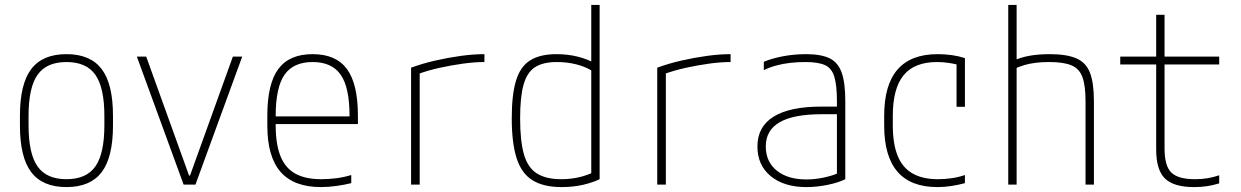

<svg xmlns="http://www.w3.org/2000/svg" viewBox="-20 -750 5040 780"><path d="M250 10Q153 10 107 -50.5Q61 -111 61 -240V-280Q61 -409 107 -469.5Q153 -530 250 -530Q347 -530 393 -469.5Q439 -409 439 -280V-240Q439 -111 393 -50.5Q347 10 250 10ZM250 -22Q331 -22 367.5 -74Q404 -126 404 -241V-279Q404 -394 367.5 -446Q331 -498 250 -498Q169 -498 132.5 -446Q96 -394 96 -279V-241Q96 -126 132.5 -74Q169 -22 250 -22Z M726 0 536 -520H574L748 -37H752L926 -520H964L774 0Z M1284 10Q1174 10 1120 -51.5Q1066 -113 1066 -240V-280Q1066 -409 1110.5 -469.5Q1155 -530 1250 -530Q1345 -530 1389.5 -469.5Q1434 -409 1434 -280V-246H1083V-277H1411L1400 -263V-279Q1400 -395 1364 -446.5Q1328 -498 1250 -498Q1172 -498 1136 -446.5Q1100 -395 1100 -279V-241Q1100 -164 1119.5 -115.5Q1139 -67 1180 -44.5Q1221 -22 1285 -22Q1315 -22 1346.5 -26Q1378 -30 1407 -39V-6Q1379 1 1346 5.5Q1313 10 1284 10Z M1650 -475Q1696 -492 1748.5 -504Q1801 -516 1852.5 -523Q1904 -530 1948 -530V-498Q1908 -498 1861 -491.5Q1814 -485 1766 -474.5Q1718 -464 1675 -448L1685 -466V0H1650Z M2262 10Q2188 10 2143.5 -17.5Q2099 -45 2079 -106.5Q2059 -168 2059 -270Q2059 -366 2076.5 -423Q2094 -480 2134 -505Q2174 -530 2241 -530Q2286 -530 2326.5 -520Q2367 -510 2400 -491L2386 -462Q2356 -480 2319.5 -489Q2283 -498 2242 -498Q2186 -498 2153.5 -477Q2121 -456 2107 -406Q2093 -356 2093 -270Q2093 -177 2108.5 -123Q2124 -69 2161 -45.5Q2198 -22 2260 -22Q2298 -22 2332.5 -30Q2367 -38 2394 -52L2382 -28V-730H2416V-22Q2387 -8 2347.5 1Q2308 10 2262 10Z M2650 -475Q2696 -492 2748.5 -504Q2801 -516 2852.5 -523Q2904 -530 2948 -530V-498Q2908 -498 2861 -491.5Q2814 -485 2766 -474.5Q2718 -464 2675 -448L2685 -466V0H2650Z M3256 10Q3165 10 3111 -34.5Q3057 -79 3057 -155Q3057 -235 3122.5 -276Q3188 -317 3318 -317H3397V-286H3319Q3204 -286 3147.5 -253.5Q3091 -221 3091 -155Q3091 -93 3135.5 -57Q3180 -21 3256 -21Q3292 -21 3330.5 -29.5Q3369 -38 3394 -51L3380 -26V-340Q3380 -403 3369.5 -438Q3359 -473 3331.5 -485.5Q3304 -498 3252 -498Q3220 -498 3189.5 -494.5Q3159 -491 3132 -483.5Q3105 -476 3083 -465V-499Q3116 -513 3161.5 -521.5Q3207 -530 3254 -530Q3316 -530 3350.5 -513Q3385 -496 3399.5 -454.5Q3414 -413 3414 -340V-22Q3386 -8 3342 1Q3298 10 3256 10Z M3788 10Q3572 10 3572 -240V-280Q3572 -530 3789 -530Q3850 -530 3900 -514V-316H3866V-507L3879 -485Q3858 -491 3834 -494.5Q3810 -498 3787 -498Q3695 -498 3651 -444.5Q3607 -391 3607 -279V-241Q3607 -166 3626.5 -117.5Q3646 -69 3687 -45.5Q3728 -22 3790 -22Q3818 -22 3846 -26Q3874 -30 3900 -39V-6Q3874 1 3846 5.5Q3818 10 3788 10Z M4390 -339Q4390 -402 4377.5 -436.5Q4365 -471 4333 -484.5Q4301 -498 4242 -498Q4213 -498 4188 -495Q4163 -492 4141 -485.5Q4119 -479 4096 -468L4094 -502Q4126 -517 4162.5 -523.5Q4199 -530 4245 -530Q4313 -530 4352.5 -513Q4392 -496 4408 -454.5Q4424 -413 4424 -340V0H4390ZM4076 0V-730H4110V0Z M4831 10Q4748 10 4712.5 -25Q4677 -60 4677 -142V-488H4531V-520H4677V-690H4711V-520H4933V-488H4711V-146Q4711 -76 4738.5 -49Q4766 -22 4835 -22Q4862 -22 4886 -26Q4910 -30 4933 -38V-5Q4907 3 4882.5 6.5Q4858 10 4831 10Z"/></svg>

Font: M PLUS Code Latin ExtraLight
Style: Regular
Weight: 250
Designer: Coji Morishita
Foundry: UNDERFOREST DESIGN
Version: Version 1.002; ttfautohint (v1.8.3)